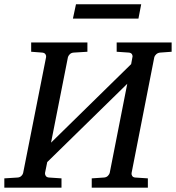

<svg xmlns="http://www.w3.org/2000/svg" viewBox="-40 -867 813 887"><path d="M699.2 -624Q688 -622.6 681.2 -615.7Q674.3 -608.9 672.9 -603L567.9 -67.9Q566.4 -62 570.3 -54.9Q574.2 -47.9 584 -46.9L643.1 -43V0H383.8V-43L440.9 -46.9Q452.1 -47.9 458.7 -54.9Q465.3 -62 466.8 -67.9L547.9 -480L178.2 -118.2L168 -67.9Q167 -62 171.1 -54.9Q175.3 -47.9 186 -46.9L244.1 -43V0H-20V-43L42 -46.9Q52.7 -47.9 59.3 -54.9Q65.9 -62 66.9 -67.9L172.9 -603Q174.3 -608.9 170.4 -615.7Q166.5 -622.6 155.8 -624L104 -627.9V-670.9H363.8V-627.9L299.8 -624Q288.6 -623 282 -616Q275.4 -608.9 273.9 -603L195.8 -208L565.9 -570.8L571.8 -603Q573.7 -608.9 570.1 -615.7Q566.4 -622.6 556.2 -624L499 -627.9V-670.9H752.9V-627.9ZM599.6 -781.2H296.9L311 -847.2H612.3Z"/></svg>

Font: Charis SIL
Style: Italic
Weight: 400
Italic angle: -11°
Foundry: SIL International
Version: Version 4.112